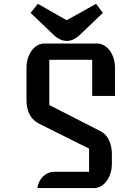

<svg xmlns="http://www.w3.org/2000/svg" viewBox="-20 -963 707 983"><path d="M171.4 0H460.9C511.7 0 552.7 -55.2 552.7 -123V-175.8C552.7 -228.5 530.8 -272.9 497.1 -290L232.4 -425.3V-656.7H452.1V-471.7H568.8V-616.2C568.8 -685.5 527.3 -740.2 477.1 -740.2H207C156.7 -740.2 115.7 -685.5 115.7 -616.2V-448.2C115.7 -389.2 141.1 -349.1 180.2 -329.6L436 -202.1V-83.5H256.8C213.9 -83.5 176.3 -45.9 171.4 0ZM321.3 -753.4C344.2 -753.4 366.7 -763.2 390.1 -785.6L506.8 -897C494.6 -914.1 484.4 -925.3 471.7 -943.4C421.9 -916 370.1 -885.7 321.3 -859.4L173.8 -943.4C159.7 -925.3 151.4 -916 136.7 -897L253.4 -785.6C276.9 -762.7 301.3 -753.4 321.3 -753.4Z"/></svg>

Font: Atomic Age
Style: Regular
Weight: 400
Designer: James Grieshaber
Foundry: James Grieshaber
Version: Version 1.002